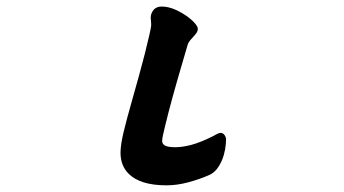

<svg xmlns="http://www.w3.org/2000/svg" viewBox="-20 -510 1040 581"><path d="M469.2 -490.2Q488.8 -490.2 510 -481Q531.2 -471.7 550.3 -457.5Q569.3 -442.9 576.2 -430.7Q578.6 -426.3 578.6 -421.9Q578.6 -417.5 575.7 -412.1Q571.8 -406.2 566.2 -400.1Q560.5 -394 555.4 -387.9Q550.3 -381.8 548.3 -376L527.3 -304.2Q497.1 -201.2 480 -130.4Q470.7 -93.8 470.7 -84Q470.7 -80.6 471.7 -78.1Q472.7 -75.2 474.1 -73.7Q476.6 -71.8 478 -70.3Q486.8 -64.5 510.7 -64.5Q531.2 -64.5 558.6 -71.5Q585.9 -78.6 626 -98.6Q641.1 -107.9 647.5 -107.9Q654.8 -107.9 659.7 -101.1Q662.1 -98.1 664.1 -90.8V-89.8Q664.1 -74.7 661.1 -57.6Q654.8 -22.5 636.2 1.5Q626 14.2 612.3 20Q580.6 33.7 548.3 42Q515.6 50.8 483.4 50.8Q404.3 50.8 369.1 15.6Q344.7 -8.8 344.7 -47.9Q344.7 -72.3 354.5 -112.3Q362.8 -147 380.9 -210.9L400.4 -280.3Q420.4 -352.5 432.1 -404.8Q437.5 -427.7 437.5 -435.8Q437.5 -443.8 436.8 -448.5Q436 -453.1 436 -455.1Q436 -462.4 438 -468.3Q440.9 -476.1 445.8 -481.4Q454.6 -490.2 469.2 -490.2Z"/></svg>

Font: Bakudai
Style: Bold
Weight: 700
Version: Version 1.48